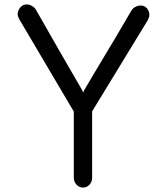

<svg xmlns="http://www.w3.org/2000/svg" viewBox="-20 -835 756 869"><path d="M649 -744 397 -331V-31Q397 -12 385 1Q373 14 356 14Q339 14 326.5 1Q314 -12 314 -31V-330L66 -750Q60 -762 60 -773Q61 -789 72.5 -802Q84 -815 100 -815Q112 -815 124 -808.5Q136 -802 142 -792Q180 -725 246.5 -609Q313 -493 353 -425L356 -415L360 -425Q374 -449 412 -513Q450 -577 506 -670L574 -786Q580 -797 592 -803.5Q604 -810 617 -810Q634 -810 645 -797.5Q656 -785 656 -767Q656 -758 649 -744Z"/></svg>

Font: Tsukimi Rounded Medium
Style: Regular
Weight: 500
Designer: Takashi Funayama
Foundry: Takashi Funayama
Version: Version 1.032; ttfautohint (v1.8.3)